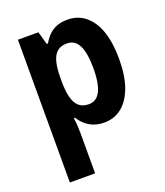

<svg xmlns="http://www.w3.org/2000/svg" viewBox="-145 -655 856 994"><g transform="rotate(-20 283.0 -158.5)"><path d="M342.8 -556.6Q427.2 -556.6 476.6 -483.6Q525.9 -410.6 525.9 -272.9Q525.9 -182.6 503.2 -119.6Q480.5 -56.6 439.2 -23.4Q397.9 9.8 342.8 9.8Q310.5 9.8 285.2 0.2Q259.8 -9.3 240.7 -26.1Q221.7 -43 207 -65.9H200.7Q204.1 -40.5 205.3 -18.8Q206.5 2.9 206.5 20.5V240.2H67.4V-546.4H180.2L200.2 -475.1H207Q222.7 -502.4 241.9 -520.5Q261.2 -538.6 286.1 -547.6Q311 -556.6 342.8 -556.6ZM298.3 -441.9Q265.6 -441.9 245.6 -425.5Q225.6 -409.2 216.3 -375.5Q207 -341.8 206.5 -289.1V-267.6Q206.5 -213.9 215.6 -178.2Q224.6 -142.6 245.1 -124.8Q265.6 -106.9 299.3 -106.9Q328.1 -106.9 346.9 -125.7Q365.7 -144.5 375 -181.6Q384.3 -218.8 384.3 -273.4Q384.3 -357.9 363.3 -399.9Q342.3 -441.9 298.3 -441.9Z"/></g></svg>

Font: Open Sans SemiCondensed
Style: Bold
Weight: 700
Width: 4
Designer: Monotype Design Team
Foundry: Monotype Imaging Inc.
Version: Version 3.003